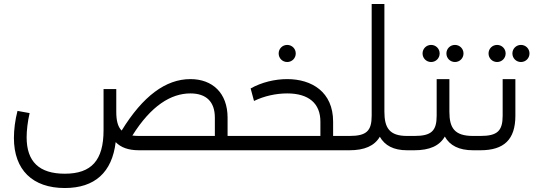

<svg xmlns="http://www.w3.org/2000/svg" viewBox="-20 -756 2744 966"><path d="M1125 -72V-164C1125 -288 1049 -358 938 -358C814 -358 699 -273 592 -99C572 -119 565 -151 565 -194V-308H501V-101C501 51 440 118 306 118C177 118 114 57 114 -65C114 -99 119 -144 129 -187L68 -198C56 -152 50 -103 50 -62C50 99 144 190 306 190C457 190 544 111 562 -41C588 -14 626 0 679 0H1217C1232 0 1237 -15 1237 -36C1237 -58 1232 -72 1217 -72ZM679 -72C667 -72 656 -73 646 -74C740 -224 840 -286 938 -286C1018 -286 1061 -244 1061 -164V-72Z M1425 -444C1449 -444 1468 -463 1468 -487C1468 -511 1449 -530 1425 -530C1401 -530 1382 -511 1382 -487C1382 -463 1401 -444 1425 -444ZM1656 -72V-144C1656 -294 1548 -358 1425 -358C1363 -358 1296 -342 1241 -311L1258 -248C1309 -273 1369 -286 1425 -286C1533 -286 1592 -236 1592 -144V-72H1217C1202 -72 1197 -58 1197 -36C1197 -15 1202 0 1217 0H1736C1751 0 1756 -15 1756 -36C1756 -58 1751 -72 1736 -72Z M2028 -72C1939 -72 1914 -113 1914 -194V-736H1850V-174C1850 -97 1824 -72 1738 -72H1736C1721 -72 1716 -58 1716 -36C1716 -15 1721 0 1736 0H1738C1814 0 1864 -22 1891 -68C1916 -24 1960 0 2028 0C2043 0 2048 -15 2048 -36C2048 -58 2043 -72 2028 -72Z M2149 -444C2173 -444 2192 -463 2192 -487C2192 -511 2173 -530 2149 -530C2125 -530 2106 -511 2106 -487C2106 -463 2125 -444 2149 -444ZM2269 -444C2293 -444 2312 -463 2312 -487C2312 -511 2293 -530 2269 -530C2245 -530 2226 -511 2226 -487C2226 -463 2245 -444 2269 -444ZM2360 -72C2266 -72 2241 -113 2241 -194V-358H2177V-174C2177 -97 2150 -72 2065 -72H2028C2013 -72 2008 -58 2008 -36C2008 -15 2013 0 2028 0H2065C2141 0 2191 -22 2218 -69C2243 -24 2289 0 2360 0C2375 0 2380 -15 2380 -36C2380 -58 2375 -72 2360 -72Z M2481 -444C2505 -444 2524 -463 2524 -487C2524 -511 2505 -530 2481 -530C2457 -530 2438 -511 2438 -487C2438 -463 2457 -444 2481 -444ZM2601 -530C2577 -530 2558 -511 2558 -487C2558 -463 2577 -444 2601 -444C2625 -444 2644 -463 2644 -487C2644 -511 2625 -530 2601 -530ZM2509 -174C2509 -97 2482 -72 2397 -72H2360C2345 -72 2340 -58 2340 -36C2340 -15 2345 0 2360 0H2397C2516 0 2573 -54 2573 -174V-358H2509Z"/></svg>

Font: UULA Sans
Style: Regular
Weight: 400
Designer: Mohamed Gaber, Laura Garcia Mut
Foundry: Kief Type Foundry
Version: Version 3.006;hotconv 1.0.109;makeotfexe 2.5.65596